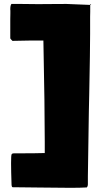

<svg xmlns="http://www.w3.org/2000/svg" viewBox="-20 -775 546 957"><path d="M422.9 -220.7 418 104.5V143.1Q418 153.3 412.6 159.2Q379.4 161.1 340.8 161.1H324.7L176.8 159.7Q53.2 158.2 42.5 158.2Q38.6 157.2 37.6 147.5V146Q35.2 77.6 35.2 38.6Q35.2 -0.5 37.8 -5.6Q40.5 -10.7 48.3 -10.7H64Q160.6 -10.7 203.1 -12.2V-68.4Q203.1 -238.8 196.3 -572.8H123L42 -571.3Q33.2 -580.1 31.2 -583.5V-680.7L31.7 -706.5V-722.2L31.2 -728.5Q31.2 -748.5 37.1 -755.4H77.1L169.9 -754.4L239.3 -754.9H273.4L309.1 -755.4L429.7 -750.5V-715.8L429.2 -691.9V-606.4Q429.2 -531.7 424.8 -306.6ZM429.7 -750.5V-755.4L434.6 -750.5Z"/></svg>

Font: Bowlby One
Style: Regular
Weight: 400
Designer: vernon adams
Foundry: vernon adams
Version: Version 1.000